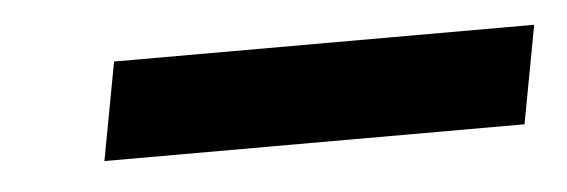

<svg xmlns="http://www.w3.org/2000/svg" viewBox="-25 -743 496 168"><g transform="rotate(-5 223.5 -659.0)"><path d="M62 -616 78 -702H447L431 -616Z"/></g></svg>

Font: DM Sans 9pt SemiBold
Style: Italic
Weight: 600
Italic angle: -10°
Version: Version 4.004;gftools[0.9.30]